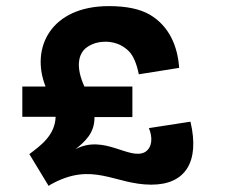

<svg xmlns="http://www.w3.org/2000/svg" viewBox="-20 -593 760 628"><path d="M139 15C143 12 145 11 145 11C284 -67 354 11 475 11C586 11 634 -63 603 -195L467 -174C480 -143 478 -111 455 -96C404 -67 321 -155 227 -105C258 -130 290 -158 289 -210H413V-310H256C227 -374 236 -415 261 -436C274 -446 288 -452 305 -455C332 -459 369 -457 401 -426C416 -411 427 -385 434 -350L566 -371C561 -442 534 -507 470 -545C437 -564 393 -573 336 -573C146 -573 79 -436 129 -310H53V-211H162C160 -150 112 -116 76 -89Z"/></svg>

Font: OSH Darker Grotesque Black
Style: Regular
Weight: 900
Designer: Gabriel Lam
Foundry: TypeRant
Version: Version 1.000;Glyphs 3.1.1 (3148)